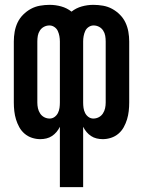

<svg xmlns="http://www.w3.org/2000/svg" viewBox="-20 -562 590 792"><path d="M227 210V-39Q221 -27 213 -17.5Q205 -8 194.5 -1Q184 6 171.5 9Q159 12 146 12Q129 12 112 6.5Q95 1 81.5 -10.5Q68 -22 59.5 -37.5Q51 -53 46 -69.5Q41 -86 39 -103.5Q37 -121 37 -139V-391Q37 -411 40.5 -431Q44 -451 52.5 -469Q61 -487 75.5 -501.5Q90 -516 107.5 -525.5Q125 -535 145 -538.5Q165 -542 185 -542Q209 -542 232.5 -535.5Q256 -529 275 -514Q294 -529 317.5 -535.5Q341 -542 365 -542Q385 -542 405 -538.5Q425 -535 442.5 -525.5Q460 -516 474.5 -501.5Q489 -487 497.5 -469Q506 -451 509.5 -431Q513 -411 513 -391V-139Q513 -121 511 -103.5Q509 -86 504 -69.5Q499 -53 490.5 -37.5Q482 -22 468.5 -10.5Q455 1 438 6.5Q421 12 404 12Q391 12 378.5 9Q366 6 355.5 -1Q345 -8 337 -17.5Q329 -27 323 -39V210ZM185 -73Q196 -73 205 -79.5Q214 -86 219 -96Q224 -106 225.5 -117Q227 -128 227 -139V-391Q227 -402 225 -413Q223 -424 218.5 -434Q214 -444 204.5 -450.5Q195 -457 184 -457Q172 -457 161.5 -451.5Q151 -446 144.5 -436Q138 -426 136 -414.5Q134 -403 134 -391V-139Q134 -127 136.5 -115.5Q139 -104 145.5 -94Q152 -84 162.5 -78.5Q173 -73 185 -73ZM365 -73Q377 -73 387.5 -78.5Q398 -84 404.5 -94Q411 -104 413.5 -115.5Q416 -127 416 -139V-391Q416 -403 414 -414.5Q412 -426 405.5 -436Q399 -446 388.5 -451.5Q378 -457 366 -457Q355 -457 345.5 -450.5Q336 -444 331.5 -434Q327 -424 325 -413Q323 -402 323 -391V-139Q323 -128 324.5 -117Q326 -106 331 -96Q336 -86 345 -79.5Q354 -73 365 -73Z"/></svg>

Font: Lode Dark
Style: Bold
Weight: 700
Monospace: yes
Designer: Belleve Invis
Foundry: Belleve Invis
Version: Version 29.2.0; ttfautohint (v1.8.3)